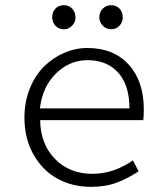

<svg xmlns="http://www.w3.org/2000/svg" viewBox="-20 -707 640 740"><path d="M226.1 -594.2Q206.5 -594.2 193.8 -607.7Q181.2 -621.1 181.2 -640.1Q181.2 -660.6 193.6 -673.8Q206.1 -687 226.1 -687Q245.1 -687 258.1 -673.6Q271 -660.2 271 -640.1Q271 -621.6 257.8 -607.9Q244.6 -594.2 226.1 -594.2ZM408.2 -594.2Q389.6 -594.2 376.2 -607.9Q362.8 -621.6 362.8 -640.1Q362.8 -660.2 376 -673.6Q389.2 -687 408.2 -687Q428.2 -687 440.7 -673.8Q453.1 -660.6 453.1 -640.1Q453.1 -621.1 440.4 -607.7Q427.7 -594.2 408.2 -594.2ZM330.1 13.2Q259.3 13.2 201.7 -18.3Q144 -49.8 109.1 -111.3Q74.2 -172.9 74.2 -253.9Q74.2 -314 94.7 -365.2Q115.2 -416.5 149.2 -450.2Q183.1 -483.9 226.6 -502.9Q270 -522 316.9 -522Q417.5 -522 475.8 -458.3Q534.2 -394.5 534.2 -285.2Q534.2 -257.3 532.2 -244.1H134.8Q135.7 -152.3 191.7 -94.7Q247.6 -37.1 335.9 -37.1Q418.5 -37.1 492.2 -88.9L514.2 -46.9Q472.7 -19 429.4 -2.9Q386.2 13.2 330.1 13.2ZM133.8 -289.1H479Q479 -378.4 435.8 -426.8Q392.6 -475.1 316.9 -475.1Q248.5 -475.1 196 -424.1Q143.6 -373 133.8 -289.1Z"/></svg>

Font: Office Code Pro Light
Style: Regular
Weight: 300
Designer: Nathan Rutzky & Paul D. Hunt
Foundry: Adobe Systems Incorporated
Version: Version 1.004;PS 001.004;hotconv 1.0.70;makeotf.lib2.5.58329